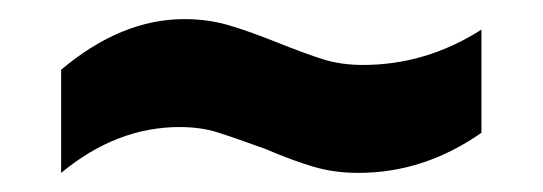

<svg xmlns="http://www.w3.org/2000/svg" viewBox="-20 -420 568 201"><path d="M258 -264Q225 -276 207.5 -281.5Q190 -287 168 -287Q102 -287 44 -239V-347Q107 -400 173 -400Q197 -400 218 -394Q239 -388 269 -376Q299 -364 318 -358Q337 -352 360 -352Q426 -352 484 -389V-281Q424 -239 355 -239Q330 -239 308 -245.5Q286 -252 258 -264Z"/></svg>

Font: AmikoBold
Style: Bold
Weight: 700
Designer: Pablo Impallari, Rodrigo Fuenzalida, Andres Torresi
Foundry: Impallari Type
Version: Version 1.000; ttfautohint (v1.3)